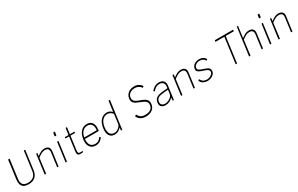

<svg xmlns="http://www.w3.org/2000/svg" viewBox="284 -2583 6889 4435"><g transform="rotate(-30 3729.0 -366.0)"><path d="M562 -224 629 -723H592L526 -222C508 -94 436 -28 308 -28C182 -28 130 -95 148 -222L214 -723H173L109 -239C87 -69 147 10 303 10C456 10 541 -67 562 -224Z M732 0H770L822 -399C904 -459 951 -489 1017 -489C1097 -489 1126 -443 1115 -367L1066 0H1103L1154 -383C1166 -468 1123 -526 1023 -526C953 -526 905 -496 825 -439L835 -516H801Z M1432 -742H1385L1372 -647H1418ZM1396 -516H1360L1290 0H1327Z M1819 -482 1824 -516H1702L1725 -692H1689L1664 -516H1567L1562 -482H1660L1611 -116C1600 -33 1619 0 1693 0C1707 0 1748 -1 1760 -5L1765 -34H1695C1658 -34 1640 -49 1649 -121L1697 -482Z M1948 -247H2317L2322 -277C2344 -436 2281 -526 2156 -526C2023 -526 1932 -425 1909 -254C1886 -85 1965 10 2094 10C2172 10 2243 -27 2288 -106L2254 -120C2218 -63 2175 -29 2099 -29C1975 -29 1933 -131 1948 -247ZM1954 -286C1966 -384 2030 -487 2149 -487C2259 -487 2300 -401 2284 -286Z M2601 10C2697 10 2757 -57 2775 -77L2766 0H2801L2900 -742H2862L2824 -463C2782 -504 2744 -526 2685 -526C2549 -526 2458 -414 2437 -248C2413 -76 2482 10 2601 10ZM2612 -27C2518 -27 2455 -97 2476 -252C2495 -400 2572 -489 2680 -489C2736 -489 2779 -462 2819 -415L2786 -166C2777 -107 2700 -27 2612 -27Z M3430 10C3570 10 3666 -58 3681 -177C3693 -259 3661 -318 3558 -360L3436 -408C3342 -446 3333 -505 3337 -543C3350 -639 3429 -690 3529 -690C3611 -690 3665 -653 3697 -602L3733 -631C3686 -695 3627 -733 3538 -733C3411 -733 3314 -663 3298 -542C3290 -479 3309 -417 3404 -377L3536 -321C3631 -280 3649 -233 3641 -175C3628 -71 3546 -33 3436 -33C3334 -33 3294 -70 3250 -146L3212 -121C3256 -31 3325 10 3430 10Z M3956 10C4028 10 4092 -19 4153 -80L4145 0H4179L4226 -358C4240 -463 4181 -526 4076 -526C3986 -526 3916 -477 3867 -413L3896 -393C3946 -456 4003 -489 4069 -489C4152 -489 4200 -436 4189 -354L4183 -310L4069 -300C3903 -285 3833 -247 3818 -132C3806 -44 3859 10 3956 10ZM3967 -27C3892 -27 3847 -67 3857 -134C3869 -225 3923 -253 4082 -266L4178 -274L4164 -167C4155 -96 4049 -27 3967 -27Z M4368 0H4406L4458 -399C4540 -459 4587 -489 4653 -489C4733 -489 4762 -443 4751 -367L4702 0H4739L4790 -383C4802 -468 4759 -526 4659 -526C4589 -526 4541 -496 4461 -439L4471 -516H4437Z M5074 10C5179 10 5269 -50 5281 -133C5287 -189 5258 -232 5190 -256L5070 -299C4995 -326 4989 -355 4994 -387C5002 -441 5065 -489 5142 -489C5211 -489 5260 -459 5283 -410L5316 -432C5287 -492 5226 -526 5149 -526C5048 -526 4964 -469 4953 -380C4946 -331 4971 -291 5060 -261L5151 -230C5229 -204 5247 -172 5241 -129C5233 -76 5151 -27 5079 -27C5001 -27 4948 -64 4923 -126L4889 -105C4911 -37 4983 10 5074 10Z M5680 -682H5917L5826 0H5863L5954 -682H6170L6175 -723H5686Z M6184 0H6222L6274 -399C6356 -459 6403 -489 6469 -489C6549 -489 6578 -443 6567 -367L6518 0H6555L6606 -383C6618 -468 6575 -526 6475 -526C6405 -526 6357 -496 6277 -439L6317 -742H6283Z M6884 -742H6837L6824 -647H6870ZM6848 -516H6812L6742 0H6779Z M6969 0H7007L7059 -399C7141 -459 7188 -489 7254 -489C7334 -489 7363 -443 7352 -367L7303 0H7340L7391 -383C7403 -468 7360 -526 7260 -526C7190 -526 7142 -496 7062 -439L7072 -516H7038Z"/></g></svg>

Font: United Sans Thin
Style: Italic
Weight: 100
Italic angle: -8°
Designer: Pablo Impallari, Rodrigo Fuenzalida (Modified by Dan O. Williams)
Version: Version 1.000;PS 001.000;hotconv 1.0.88;makeotf.lib2.5.64775